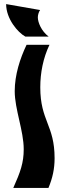

<svg xmlns="http://www.w3.org/2000/svg" viewBox="-20 -919 332 939"><path d="M176 -870C169 -860 165 -845 165 -834C165 -810 182 -767 218 -740H104C67 -760 10 -827 10 -899ZM222 -700C191 -635 177 -563 177 -492C177 -327 247 -308 247 -145C247 -93 237 -48 217 0H45C80 -78 96 -123 96 -189C96 -279 52 -385 52 -473C52 -553 78 -633 110 -700Z"/></svg>

Font: Brassia
Style: Regular
Weight: 400
Designer: Ariel Martín Pérez
Foundry: Tunera Type Foundry
Version: Version 1.600;hotconv 1.0.109;makeotfexe 2.5.65596